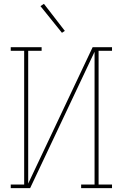

<svg xmlns="http://www.w3.org/2000/svg" viewBox="-20 -981 640 1001"><path d="M36 0V-19H106V-716H36V-735H197V-716H127V-24L463 -735H564V-716H494V-19H564V0H403V-19H473V-711L137 0ZM303 -810 191 -949 209 -961 318 -820Z"/></svg>

Font: Iosevka Slab Thin Extended
Style: Regular
Weight: 100
Width: 7
Monospace: yes
Designer: Belleve Invis
Foundry: Belleve Invis
Version: Version 11.1.1; ttfautohint (v1.8.3)